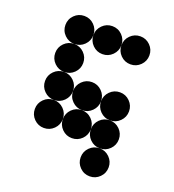

<svg xmlns="http://www.w3.org/2000/svg" viewBox="-126 -783 799 881"><g transform="rotate(20 273.5 -342.0)"><path d="M136.7 -546.9Q108.4 -546.9 88.4 -566.9Q68.4 -586.9 68.4 -615.2Q68.4 -643.6 88.4 -663.6Q108.4 -683.6 136.7 -683.6Q165 -683.6 185.1 -663.6Q205.1 -643.6 205.1 -615.2Q205.1 -586.9 185.1 -566.9Q165 -546.9 136.7 -546.9ZM273.4 -546.9Q245.1 -546.9 225.1 -566.9Q205.1 -586.9 205.1 -615.2Q205.1 -643.6 225.1 -663.6Q245.1 -683.6 273.4 -683.6Q301.8 -683.6 321.8 -663.6Q341.8 -643.6 341.8 -615.2Q341.8 -586.9 321.8 -566.9Q301.8 -546.9 273.4 -546.9ZM410.2 -546.9Q381.8 -546.9 361.8 -566.9Q341.8 -586.9 341.8 -615.2Q341.8 -643.6 361.8 -663.6Q381.8 -683.6 410.2 -683.6Q438.5 -683.6 458.5 -663.6Q478.5 -643.6 478.5 -615.2Q478.5 -586.9 458.5 -566.9Q438.5 -546.9 410.2 -546.9ZM136.7 -410.2Q108.4 -410.2 88.4 -430.2Q68.4 -450.2 68.4 -478.5Q68.4 -506.8 88.4 -526.9Q108.4 -546.9 136.7 -546.9Q165 -546.9 185.1 -526.9Q205.1 -506.8 205.1 -478.5Q205.1 -450.2 185.1 -430.2Q165 -410.2 136.7 -410.2ZM136.7 -273.4Q108.4 -273.4 88.4 -293.5Q68.4 -313.5 68.4 -341.8Q68.4 -370.1 88.4 -390.1Q108.4 -410.2 136.7 -410.2Q165 -410.2 185.1 -390.1Q205.1 -370.1 205.1 -341.8Q205.1 -313.5 185.1 -293.5Q165 -273.4 136.7 -273.4ZM273.4 -273.4Q245.1 -273.4 225.1 -293.5Q205.1 -313.5 205.1 -341.8Q205.1 -370.1 225.1 -390.1Q245.1 -410.2 273.4 -410.2Q301.8 -410.2 321.8 -390.1Q341.8 -370.1 341.8 -341.8Q341.8 -313.5 321.8 -293.5Q301.8 -273.4 273.4 -273.4ZM410.2 -273.4Q381.8 -273.4 361.8 -293.5Q341.8 -313.5 341.8 -341.8Q341.8 -370.1 361.8 -390.1Q381.8 -410.2 410.2 -410.2Q438.5 -410.2 458.5 -390.1Q478.5 -370.1 478.5 -341.8Q478.5 -313.5 458.5 -293.5Q438.5 -273.4 410.2 -273.4ZM136.7 -136.7Q108.4 -136.7 88.4 -156.7Q68.4 -176.8 68.4 -205.1Q68.4 -233.4 88.4 -253.4Q108.4 -273.4 136.7 -273.4Q165 -273.4 185.1 -253.4Q205.1 -233.4 205.1 -205.1Q205.1 -176.8 185.1 -156.7Q165 -136.7 136.7 -136.7ZM273.4 -136.7Q245.1 -136.7 225.1 -156.7Q205.1 -176.8 205.1 -205.1Q205.1 -233.4 225.1 -253.4Q245.1 -273.4 273.4 -273.4Q301.8 -273.4 321.8 -253.4Q341.8 -233.4 341.8 -205.1Q341.8 -176.8 321.8 -156.7Q301.8 -136.7 273.4 -136.7ZM410.2 -136.7Q381.8 -136.7 361.8 -156.7Q341.8 -176.8 341.8 -205.1Q341.8 -233.4 361.8 -253.4Q381.8 -273.4 410.2 -273.4Q438.5 -273.4 458.5 -253.4Q478.5 -233.4 478.5 -205.1Q478.5 -176.8 458.5 -156.7Q438.5 -136.7 410.2 -136.7ZM410.2 0Q381.8 0 361.8 -20Q341.8 -40 341.8 -68.4Q341.8 -96.7 361.8 -116.7Q381.8 -136.7 410.2 -136.7Q438.5 -136.7 458.5 -116.7Q478.5 -96.7 478.5 -68.4Q478.5 -40 458.5 -20Q438.5 0 410.2 0Z"/></g></svg>

Font: DatDot
Style: Bold
Weight: 700
Designer: GGBot
Version: 1.00